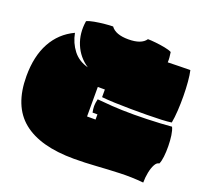

<svg xmlns="http://www.w3.org/2000/svg" viewBox="-148 -1052 1341 1253"><g transform="rotate(20 522.5 -425.5)"><path d="M486 24Q250 24 130 -73.5Q10 -171 10 -378Q10 -516 61.5 -610.5Q113 -705 211 -751Q224 -684 262.5 -634.5Q301 -585 367 -568Q300 -612 269.5 -686Q239 -760 253 -847Q271 -856 304.5 -862Q338 -868 373.5 -871.5Q409 -875 431 -875Q463 -830 552 -830Q643 -830 673 -875Q694 -875 727 -871.5Q760 -868 792 -862Q824 -856 841 -847Q844 -828 845.5 -811Q847 -794 846 -777Q890 -778 931 -779Q972 -780 1002 -780Q1009 -750 1013 -703.5Q1017 -657 1017.5 -605Q1018 -553 1015 -503.5Q1012 -454 1005 -417Q980 -413 935.5 -411Q891 -409 835.5 -408.5Q780 -408 722 -408.5Q664 -409 611.5 -411Q559 -413 521 -417V-470H472V-265H531V-301H497Q492 -325 492 -345.5Q492 -366 499 -394Q540 -390 602.5 -385.5Q665 -381 756 -381Q796 -381 844 -382.5Q892 -384 938 -386.5Q984 -389 1016 -392Q1026 -372 1031 -337.5Q1036 -303 1036.5 -263.5Q1037 -224 1033 -190Q1029 -156 1020 -138Q1003 -137 990.5 -114Q978 -91 971 -56.5Q964 -22 964 15Q883 7 801 10Q719 13 640 18.5Q561 24 486 24Z"/></g></svg>

Font: Oi
Style: Regular
Weight: 400
Designer: Kostas Bartsokas, Mohamad Dakak
Foundry: Foundry5
Version: Version 4.000